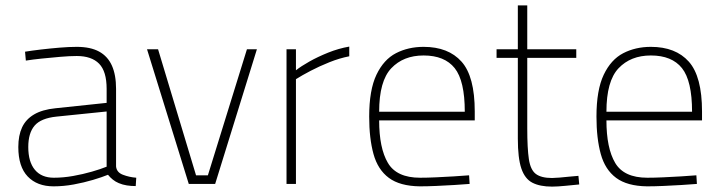

<svg xmlns="http://www.w3.org/2000/svg" viewBox="-20 -683 2679 713"><path d="M179 9Q118 9 83 -27.5Q48 -64 48 -137Q48 -180 62 -210Q76 -240 106.5 -258Q137 -276 186 -281L376 -301V-353Q376 -418 348 -446.5Q320 -475 265 -475Q239 -475 204 -472Q169 -469 135 -465.5Q101 -462 76 -458L73 -491Q97 -495 131 -499Q165 -503 200.5 -506Q236 -509 265 -509Q316 -509 348 -491.5Q380 -474 395.5 -439.5Q411 -405 411 -353V-65Q413 -43 436.5 -34Q460 -25 486 -23L484 8Q467 8 451 5.5Q435 3 421 -3Q409 -8 399 -16Q389 -24 381 -34Q359 -25 325.5 -15Q292 -5 254 2Q216 9 179 9ZM180 -23Q215 -23 251.5 -29.5Q288 -36 321 -45.5Q354 -55 376 -64V-269L190 -250Q132 -244 108.5 -216.5Q85 -189 85 -137Q85 -82 109.5 -52.5Q134 -23 180 -23Z M681 0 526 -500H567L708 -32H752L897 -500H934L779 0Z M1044 0V-500H1079V-422Q1098 -437 1129 -454.5Q1160 -472 1198.5 -487.5Q1237 -503 1277 -510V-474Q1241 -467 1203.5 -452Q1166 -437 1133.5 -420Q1101 -403 1079 -389V0Z M1539 9Q1465 8 1424 -22.5Q1383 -53 1367 -111Q1351 -169 1351 -250Q1351 -349 1378 -405.5Q1405 -462 1450.5 -485.5Q1496 -509 1553 -509Q1645 -509 1694 -454Q1743 -399 1743 -269V-236H1388Q1388 -133 1420.5 -78Q1453 -23 1540 -23Q1566 -23 1599 -24.5Q1632 -26 1665 -28Q1698 -30 1722 -32L1724 0Q1700 2 1667 4Q1634 6 1600 7.5Q1566 9 1539 9ZM1388 -268H1706Q1706 -383 1668.5 -430Q1631 -477 1553 -477Q1478 -477 1433 -429.5Q1388 -382 1388 -268Z M2030 10Q1985 10 1957 -4.5Q1929 -19 1916 -57.5Q1903 -96 1903 -168V-468H1824V-500H1903V-663H1938V-500H2120V-468H1938V-206Q1938 -132 1944 -92Q1950 -52 1970 -37Q1990 -22 2030 -22Q2040 -22 2057.5 -23.5Q2075 -25 2094 -27Q2113 -29 2128 -30L2131 2Q2110 4 2080 7Q2050 10 2030 10Z M2383 9Q2309 8 2268 -22.5Q2227 -53 2211 -111Q2195 -169 2195 -250Q2195 -349 2222 -405.5Q2249 -462 2294.5 -485.5Q2340 -509 2397 -509Q2489 -509 2538 -454Q2587 -399 2587 -269V-236H2232Q2232 -133 2264.5 -78Q2297 -23 2384 -23Q2410 -23 2443 -24.5Q2476 -26 2509 -28Q2542 -30 2566 -32L2568 0Q2544 2 2511 4Q2478 6 2444 7.5Q2410 9 2383 9ZM2232 -268H2550Q2550 -383 2512.5 -430Q2475 -477 2397 -477Q2322 -477 2277 -429.5Q2232 -382 2232 -268Z"/></svg>

Font: TitilliumWeb ExtraLight
Style: Regular
Weight: 400
Designer: Mohamed Gaber, Accademia di Belle Arti di Urbino and others
Foundry: Kief Type Foundry, Accademia di Belle Arti di Urbino and others
Version: Version 3.000; ttfautohint (v1.8.2)